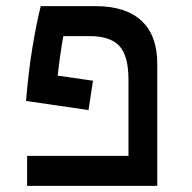

<svg xmlns="http://www.w3.org/2000/svg" viewBox="-20 -606 626 626"><path d="M283.2 -342.8 268.6 -247.1 64.9 -276.9Q72.8 -373 85.9 -452.4Q99.1 -531.7 112.8 -585.9H292.5Q390.1 -585.9 441.4 -538.1Q492.7 -490.2 492.7 -398.9V0H68.4V-97.7H398.9V-345.7Q398.9 -424.8 368.9 -456.5Q338.9 -488.3 272.5 -488.3H186.5Q182.1 -464.8 177.5 -433.3Q172.9 -401.9 168 -359.4Z"/></svg>

Font: Cascadia Code NF
Style: Regular
Weight: 400
Monospace: yes
Designer: Aaron Bell
Foundry: Saja Typeworks
Version: Version 2404.023; ttfautohint (v1.8.4)